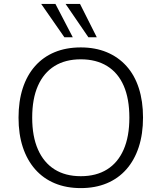

<svg xmlns="http://www.w3.org/2000/svg" viewBox="-20 -956 828 984"><path d="M394 8Q320 8 261 -16.5Q202 -41 160.5 -88Q119 -135 97 -201.5Q75 -268 75 -353Q75 -437 96.5 -503.5Q118 -570 159.5 -617Q201 -664 260 -688.5Q319 -713 394 -713Q468 -713 527 -688.5Q586 -664 628 -617.5Q670 -571 691.5 -504Q713 -437 713 -354Q713 -269 691 -202Q669 -135 627.5 -88Q586 -41 527 -16.5Q468 8 394 8ZM394 -53Q473 -53 528.5 -87.5Q584 -122 613.5 -189Q643 -256 643 -353Q643 -450 614 -516.5Q585 -583 529 -617.5Q473 -652 394 -652Q315 -652 259.5 -617.5Q204 -583 174.5 -516.5Q145 -450 145 -353Q145 -257 174.5 -190Q204 -123 259.5 -88Q315 -53 394 -53ZM433 -765 316 -936H390L476 -765ZM310 -765 191 -936H264L353 -765Z"/></svg>

Font: Nunito Sans 9pt Light
Style: Regular
Weight: 300
Version: Version 3.101;gftools[0.9.27]